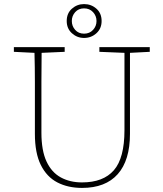

<svg xmlns="http://www.w3.org/2000/svg" viewBox="-20 -907 801 941"><path d="M467 -653V-676H714V-653L617 -648V-251Q617 -121 557 -53.5Q497 14 382 14Q313 14 261 -13Q209 -40 180 -98.5Q151 -157 151 -251V-361Q151 -433 151 -505Q151 -577 149 -648L48 -653V-676H297V-653L184 -648Q183 -578 183 -506.5Q183 -435 183 -361V-257Q183 -169 208 -115.5Q233 -62 278 -37.5Q323 -13 382 -13Q486 -13 538 -72.5Q590 -132 590 -269V-648ZM392 -742Q419 -742 436 -760.5Q453 -779 453 -804Q453 -829 436 -847.5Q419 -866 392 -866Q365 -866 348.5 -847.5Q332 -829 332 -804Q332 -779 348.5 -760.5Q365 -742 392 -742ZM392 -721Q358 -721 332.5 -744Q307 -767 307 -804Q307 -842 332.5 -864.5Q358 -887 392 -887Q427 -887 452.5 -864.5Q478 -842 478 -804Q478 -767 452.5 -744Q427 -721 392 -721Z"/></svg>

Font: Source Serif 4 SmText ExtraLight
Style: Regular
Weight: 200
Designer: Frank Grießhammer
Foundry: Adobe
Version: Version 4.005;hotconv 1.1.0;makeotfexe 2.6.0